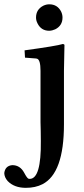

<svg xmlns="http://www.w3.org/2000/svg" viewBox="-83 -653 392 900"><path d="M216.8 -321.3V-69.8Q216.8 158.7 116.2 210.4Q83 227.5 38.1 227.5Q-16.1 227.5 -46.9 195.8Q-62.5 178.2 -63 158.2Q-58.6 124 -25.4 121.1Q11.2 121.1 30.3 156.7Q43.5 181.6 50.3 184.6Q53.7 185.5 56.2 185.5Q110.4 185.5 108.4 7.8Q108.4 -8.8 107.9 -39.1Q107.4 -68.4 106.9 -80.1V-320.8Q106.9 -373.5 90.3 -377.9Q87.4 -378.4 85 -378.9L34.2 -382.8L32.2 -417Q182.1 -437.5 211.9 -446.8Q217.3 -445.8 219.2 -442.9Q218.8 -441.9 216.8 -321.3ZM85.9 -570.8Q85.9 -608.9 120.6 -626.5Q134.3 -632.8 147.9 -632.8Q186 -632.8 203.6 -598.6Q210 -585 210 -570.8Q210 -532.7 175.8 -515.6Q162.1 -509.3 147.9 -508.8Q109.9 -508.8 92.8 -543.5Q85.9 -556.6 85.9 -570.8Z"/></svg>

Font: Linux Libertine O
Style: Semibold
Weight: 700
Designer: Philipp H. Poll
Foundry: Philipp H. Poll
Version: Version 5.0.0